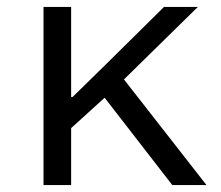

<svg xmlns="http://www.w3.org/2000/svg" viewBox="-20 -536 640 556"><path d="M283 -253 186 -165V0H106V-516H186V-255H190L285 -348L455 -516H553L339 -306L578 0H479Z"/></svg>

Font: IBM Plex Mono
Style: Regular
Weight: 400
Monospace: yes
Designer: Mike Abbink, Paul van der Laan, Pieter van Rosmalen
Foundry: Bold Monday
Version: Version 2.3